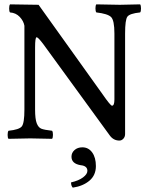

<svg xmlns="http://www.w3.org/2000/svg" viewBox="-20 -635 680 881"><path d="M505 -481Q505 -542 489.5 -557Q474 -572 422 -578Q418 -583 418 -596.5Q418 -610 422 -615Q501 -613 530 -613Q551 -613 623 -615Q627 -610 627 -596Q627 -582 623 -578Q575 -573 564.5 -558.5Q554 -544 554 -481V-20Q554 -7 546 1.5Q538 10 528 10Q501 10 484 -13L179 -432Q155 -464 148 -464Q141 -464 141 -417V-132Q141 -89 148.5 -69.5Q156 -50 169.5 -44.5Q183 -39 219 -35Q223 -30 223 -16.5Q223 -3 219 2Q146 0 119 0Q88 0 19 2Q15 -2 15 -16Q15 -30 19 -35Q68 -40 80 -55Q92 -70 92 -132V-517Q88 -539 70.5 -557.5Q53 -576 26 -578Q22 -582 22 -596Q22 -610 26 -615L157 -613L451 -202Q487 -150 494 -150Q505 -150 505 -179ZM358 41Q386 41 403 64.5Q420 88 420 127Q420 169 390.5 194Q361 219 314 226Q306 218 306 202Q341 194 361 179Q381 164 381 149Q381 126 350 123Q308 116 308 84Q308 66 322 53.5Q336 41 358 41Z"/></svg>

Font: Linux Libertine Mono O
Style: Mono
Weight: 400
Designer: Philipp H. Poll
Foundry: Philipp H. Poll
Version: Version 5.1.7